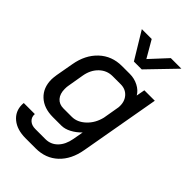

<svg xmlns="http://www.w3.org/2000/svg" viewBox="-278 -843 1143 1143"><g transform="rotate(45 293.5 -271.5)"><path d="M18 76 19 62H112Q110 89 128 106Q146 123 177 123H262Q307 123 338 91.5Q369 60 379 5L391 -62Q364 -34 332.5 -17.5Q301 -1 272 -1H201Q125 -1 80.5 -42.5Q36 -84 36 -154Q36 -166 40 -194L60 -306Q76 -398 134 -452.5Q192 -507 277 -507H343Q381 -507 414 -490Q447 -473 463 -445L473 -499H561L472 5Q456 98 400 150.5Q344 203 260 203H175Q103 203 60.5 168Q18 133 18 76ZM279 -82Q325 -82 364.5 -119Q404 -156 418 -214L436 -319Q440 -366 415 -395.5Q390 -425 348 -425H280Q232 -425 197 -391.5Q162 -358 152 -303L134 -197Q132 -188 132 -170Q132 -129 152.5 -105.5Q173 -82 209 -82ZM205 -746H288L350 -639L449 -746H538L374 -576H308Z"/></g></svg>

Font: Bai Jamjuree Medium
Style: Italic
Weight: 500
Italic angle: -10°
Version: Version 1.000; ttfautohint (v1.6)